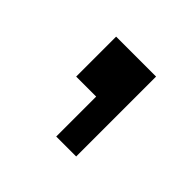

<svg xmlns="http://www.w3.org/2000/svg" viewBox="-69 -167 332 332"><g transform="rotate(45 97.5 -0.5)"><path d="M48.8 0V-97.7H146.5V97.7H97.7V0Z"/></g></svg>

Font: BabelStone Runic Ruled
Style: Regular
Weight: 400
Designer: Andrew West
Foundry: BabelStone
Version: Version 7.004 November 9, 2023